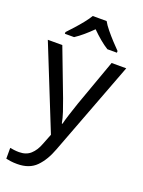

<svg xmlns="http://www.w3.org/2000/svg" viewBox="-182 -849 875 1171"><g transform="rotate(20 255.0 -263.0)"><path d="M1 -536H95L211 -231Q226 -191 238 -154.5Q250 -118 256 -85H260Q266 -110 279 -150.5Q292 -191 306 -232L415 -536H510L279 74Q251 150 206.5 195Q162 240 84 240Q60 240 42 237.5Q24 235 11 232V162Q22 164 37.5 166Q53 168 70 168Q116 168 144.5 142Q173 116 189 73L217 2ZM299 -766Q311 -744 333.5 -716.5Q356 -689 380.5 -662.5Q405 -636 424 -617V-606H362Q336 -622 308 -645.5Q280 -669 253 -696Q226 -669 199 -646Q172 -623 146 -606H86V-617Q105 -637 128.5 -663Q152 -689 174 -716.5Q196 -744 209 -766Z"/></g></svg>

Font: Noto Sans Symbols 2
Style: Regular
Weight: 400
Designer: Monotype Design Team
Foundry: Monotype Imaging Inc.
Version: Version 2.008; ttfautohint (v1.8.4.7-5d5b)